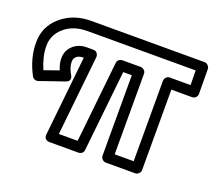

<svg xmlns="http://www.w3.org/2000/svg" viewBox="-184 -711 1015 882"><g transform="rotate(20 323.5 -269.5)"><path d="M-82 -383.8Q-82.5 -462.4 -23.4 -513.2Q35.6 -564 123 -564H675.8Q686 -564 693.6 -556.2Q701.2 -548.3 701.2 -539.1L702.1 -418Q702.1 -407.2 694.8 -400.1Q687.5 -393.1 676.8 -393.1H576.2V0Q576.2 10.7 568.1 17.8Q560.1 24.9 550.8 24.9H408.2Q397.5 24.9 390.1 17.1Q382.8 9.3 382.8 0V-393.1H340.8L298.8 2.9Q298.3 12.7 290.8 18.8Q283.2 24.9 273.9 24.9H131.8Q121.6 24.9 113.5 18.1Q105.5 11.2 106.9 -2.9L147.9 -393.1H145Q124 -393.1 112.5 -382.6Q101.1 -372.1 102.1 -355Q102.1 -329.1 121.1 -297.9Q134.3 -271.5 106.9 -262.2L-12.2 -221.2Q-21 -218.3 -29.5 -221.9Q-38.1 -225.6 -42 -232.9Q-82 -308.1 -82 -383.8ZM-32.2 -383.8Q-32.2 -335 -6.8 -275.9L64 -300.8Q51.8 -331.1 51.8 -354Q51.3 -393.6 78.1 -418.2Q105 -442.9 145 -442.9H175.8Q189.9 -442.9 196 -433.6Q202.1 -424.3 201.2 -415L160.2 -24.9H252L293.9 -420.9Q294.9 -430.2 302 -436.5Q309.1 -442.9 318.8 -442.9H408.2Q417.5 -442.9 425.3 -435.8Q433.1 -428.7 433.1 -418V-24.9H525.9V-418Q525.9 -427.2 533 -435.1Q540 -442.9 550.8 -442.9H651.9L650.9 -514.2H123Q53.2 -514.2 10 -476.6Q-33.2 -439 -32.2 -383.8Z"/></g></svg>

Font: Trueno Bold Outline
Style: Regular
Weight: 700
Width: 6
Designer: Julieta Ulanovsky
Foundry: Julieta Ulanovsky
Version: Version 3.001b | FøM Fix